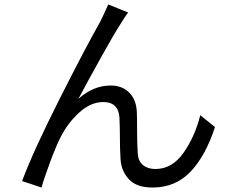

<svg xmlns="http://www.w3.org/2000/svg" viewBox="-20 -808 1040 860"><path d="M522 -704Q492 -658 435 -555.5Q378 -453 331 -365Q398 -425 476 -425Q527 -425 559 -393Q591 -361 593 -304Q594 -280 594 -228Q594 -165 597 -121Q599 -86 620.5 -68.5Q642 -51 676 -51Q751 -51 802 -123.5Q853 -196 877 -292L943 -239Q901 -110 833.5 -39Q766 32 663 32Q591 32 557 -5.5Q523 -43 520 -94Q517 -141 517 -198Q517 -234 515 -282Q513 -315 495 -333Q477 -351 443 -351Q387 -351 335.5 -304.5Q284 -258 251 -193Q230 -151 203.5 -79.5Q177 -8 166 32L79 3Q127 -127 245 -361Q363 -595 429 -711Q437 -729 442 -738L465 -788L554 -752Q540 -734 522 -704Z"/></svg>

Font: Noto Sans SC
Style: Regular
Weight: 400
Designer: Ryoko NISHIZUKA ____ (kana & ideographs); Paul D. Hunt (Latin, Greek & Cyrillic); Wenlong ZHANG ___ (bopomofo); Sandoll 
Foundry: Adobe Systems Incorporated
Version: Version 1.004